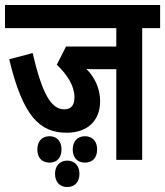

<svg xmlns="http://www.w3.org/2000/svg" viewBox="-20 -642 663 771"><path d="M551 -529H623V-622H0V-529H447V-455H245L208 -382C252 -341 279 -295 279 -252C279 -221 267 -203 238 -203C184 -203 149 -268 111 -429L17 -404C72 -174 140 -109 248 -109C334 -109 382 -160 382 -235C382 -285 362 -330 327 -365C342 -364 359 -364 372 -364H447V0H551ZM272 -42C272 -10 290 11 321 11C353 11 370 -10 370 -42C370 -73 353 -95 321 -95C290 -95 272 -73 272 -42ZM130 -42C130 -10 147 11 179 11C210 11 227 -10 227 -42C227 -73 210 -95 179 -95C147 -95 130 -73 130 -42ZM201 56C201 88 219 109 250 109C281 109 299 88 299 56C299 25 281 3 250 3C219 3 201 25 201 56Z"/></svg>

Font: Noto Sans Devanagari ExtraCondensed SemiBold
Style: Regular
Weight: 600
Width: 2
Designer: Jelle Bosma - Monotype Design Team
Foundry: Monotype Imaging Inc.
Version: Version 2.004